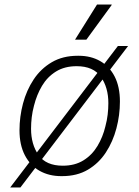

<svg xmlns="http://www.w3.org/2000/svg" viewBox="-20 -767 615 847"><path d="M250 10Q196 10 154.5 -13.5Q113 -37 89.5 -82.5Q66 -128 66 -192Q66 -252 81.5 -310.5Q97 -369 128.5 -416.5Q160 -464 208.5 -492.5Q257 -521 323 -521H327Q381 -521 422 -497.5Q463 -474 486 -429Q509 -384 509 -319Q509 -259 493.5 -200.5Q478 -142 447 -94.5Q416 -47 368 -18.5Q320 10 254 10ZM257 -36Q310 -36 348 -59.5Q386 -83 410 -123Q434 -163 445 -210Q452 -236 455 -261.5Q458 -287 458 -312Q458 -381 425 -428Q392 -475 318 -475Q265 -475 227 -451.5Q189 -428 165.5 -388.5Q142 -349 130 -301Q123 -275 120 -249.5Q117 -224 117 -199Q117 -130 150 -83Q183 -36 257 -36ZM25 60 500 -564H545L70 60ZM311 -592 408 -747H473L472 -744L361 -592Z"/></svg>

Font: Chivo Medium Thin
Style: Italic
Weight: 250
Italic angle: -8.05°
Version: Version 2.002